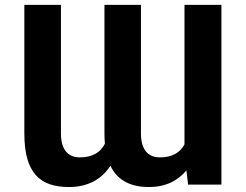

<svg xmlns="http://www.w3.org/2000/svg" viewBox="-20 -747 994 777"><path d="M426.8 -76.3C456.3 -14.6 511.7 9.9 583.5 9.9C649.1 9.9 699.6 -15.3 734.4 -57.5L741.1 0H876.1V-727.3H726.6V-162.6C709.2 -130.3 677.9 -110.1 627.1 -110.1C581.7 -110.1 550.4 -137.8 550.4 -207.4V-727.3H402.7V-207.4C402.7 -192.5 403.4 -178.6 404.5 -165.5C387.4 -131.4 355.5 -110.1 303.3 -110.1C257.8 -110.1 226.6 -137.8 226.6 -207.4V-727.3H78.5V-207.4C78.5 -48.7 139.9 9.9 259.2 9.9C336.3 9.9 392.4 -22.4 426.8 -76.3Z"/></svg>

Font: Karasuma Gothic
Style: Bold
Weight: 700
Designer: Rasmus Andersson / Ryoko Nishizuka
Foundry: Genbu
Version: Version 1.00